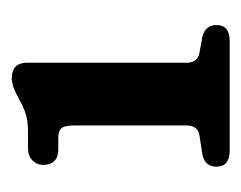

<svg xmlns="http://www.w3.org/2000/svg" viewBox="-62 -695 410 326"><g transform="rotate(-90 143.0 -532.0)"><path d="M53 -638Q26 -638 26 -664Q26 -674.5 33.8 -682Q41.5 -689.5 55 -689.5H82.5Q104 -689.5 117.5 -695Q131 -700.5 145 -708.5Q160.5 -717 173 -717Q199.5 -717 199.5 -691V-420Q199.5 -402 215.5 -398.5L243 -393.5Q263.5 -388.5 263.5 -369.5Q263.5 -347 236.5 -347H50.5Q23 -347 23 -369.5Q23 -389.5 44.5 -393.5L77 -398.5Q93 -401.5 93 -420.5V-611Q93 -627.5 88.2 -632.8Q83.5 -638 72.5 -638Z"/></g></svg>

Font: Fraunces 72pt SuperSoft SemiBold
Style: Regular
Weight: 600
Version: Version 1.000;[b76b70a41]